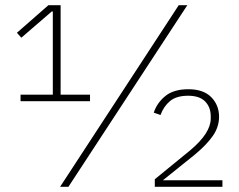

<svg xmlns="http://www.w3.org/2000/svg" viewBox="-20 -718 917 738"><path d="M59 -329V-354H183V-674H179L62 -573L45 -592L166 -698H213V-354H326V-329ZM211 0 667 -698H700L243 0ZM835 0H575V-29L712 -141Q790 -207 790 -262V-271Q790 -306 768.5 -328Q747 -350 703 -350Q658 -350 633.5 -329.5Q609 -309 597 -276L571 -285Q583 -322 615 -348.5Q647 -375 704 -375Q762 -375 792 -344.5Q822 -314 822 -269Q822 -230 798 -195.5Q774 -161 728 -123L606 -25H835Z"/></svg>

Font: IBM Plex Sans Hebrew ExtLt
Style: Regular
Weight: 200
Designer: Mike Abbink, Paul van der Laan, Pieter van Rosmalen, Yanek Iontef
Foundry: Bold Monday
Version: Version 1.3